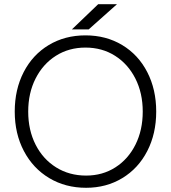

<svg xmlns="http://www.w3.org/2000/svg" viewBox="-20 -880 812 912"><path d="M50 -350Q50 -455 92.5 -537.5Q135 -620 211.5 -666Q288 -712 386 -712Q484 -712 560.5 -666Q637 -620 679.5 -537.5Q722 -455 722 -350Q722 -245 679.5 -162.5Q637 -80 561 -34Q485 12 389 12Q291 12 214 -34Q137 -80 93.5 -162.5Q50 -245 50 -350ZM658 -350Q658 -438 623 -507Q588 -576 526.5 -615Q465 -654 386 -654Q307 -654 245.5 -615Q184 -576 149 -507Q114 -438 114 -350Q114 -262 149 -193Q184 -124 246.5 -85Q309 -46 389 -46Q467 -46 528 -85Q589 -124 623.5 -193Q658 -262 658 -350ZM446.3 -860H535.6L401.2 -740.3H321.4Z"/></svg>

Font: Oak Sans Light
Style: Regular
Weight: 400
Designer: Erik Kennedy, Walven
Foundry: Erik Kennedy, Walven
Version: Version 1.100;Glyphs 3.1.2 (3151)